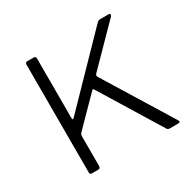

<svg xmlns="http://www.w3.org/2000/svg" viewBox="-123 -658 791 786"><g transform="rotate(-30 272.0 -265.0)"><path d="M511 -13Q515 -7 514 -3.5Q513 0 505 0H465Q461 0 457.5 -2Q454 -4 452 -8L277 -293Q276 -295 274 -296Q272 -297 268 -293L145 -168Q141 -164 139.5 -160Q138 -156 138 -151V-13Q138 -6 135.5 -3Q133 0 125 0H100Q92 0 90 -2.5Q88 -5 88 -11V-519Q88 -530 98 -530H128Q138 -530 138 -519V-241Q138 -232 140 -231Q142 -230 148 -236L424 -520Q433 -530 442 -530H480Q489 -530 489.5 -525.5Q490 -521 483 -514L316 -344Q314 -342 313.5 -339Q313 -336 315 -331L511 -13Z"/></g></svg>

Font: Libre Franklin ExtraLight
Style: Regular
Weight: 250
Designer: Pablo Impallari, Rodrigo Fuenzalida, Nhung Nguyen
Foundry: Impallari Type
Version: Version 3.000